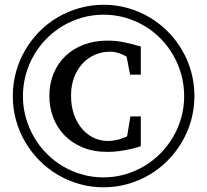

<svg xmlns="http://www.w3.org/2000/svg" viewBox="-20 -757 877 813"><path d="M803.2 -351.1Q803.2 -297.9 789.6 -248.5Q775.9 -199.2 750.7 -156.2Q725.6 -113.3 690.4 -77.6Q655.3 -42 612.5 -16.8Q569.8 8.3 520.5 22.2Q471.2 36.1 418 36.1Q365.2 36.1 316.4 22.2Q267.6 8.3 224.9 -16.8Q182.1 -42 147 -77.4Q111.8 -112.8 86.7 -155.8Q61.5 -198.7 47.9 -247.8Q34.2 -296.9 34.2 -350.1Q34.2 -403.3 47.9 -452.6Q61.5 -502 86.7 -544.9Q111.8 -587.9 146.7 -623.3Q181.6 -658.7 224.4 -683.8Q267.1 -709 316.4 -722.9Q365.7 -736.8 418.9 -736.8Q472.7 -736.8 522 -722.7Q571.3 -708.5 614 -683.1Q656.7 -657.7 691.7 -622.3Q726.6 -586.9 751.5 -543.9Q776.4 -501 789.8 -452.1Q803.2 -403.3 803.2 -351.1ZM759.8 -350.1Q759.8 -397.5 747.6 -441.4Q735.4 -485.4 713.4 -523.4Q691.4 -561.5 660.4 -593.3Q629.4 -625 591.3 -647.5Q553.2 -669.9 509.8 -682.4Q466.3 -694.8 418.9 -694.8Q371.6 -694.8 327.9 -682.4Q284.2 -669.9 246.3 -647.5Q208.5 -625 177.2 -593.5Q146 -562 123.8 -523.7Q101.6 -485.4 89.4 -441.4Q77.1 -397.5 77.1 -350.1Q77.1 -302.7 89.4 -259Q101.6 -215.3 123.8 -177Q146 -138.7 177 -107.2Q208 -75.7 245.8 -53.2Q283.7 -30.8 327.4 -18.3Q371.1 -5.9 418 -5.9Q464.8 -5.9 508.5 -18.3Q552.2 -30.8 590.1 -53.2Q627.9 -75.7 659.2 -107.2Q690.4 -138.7 712.9 -177Q735.4 -215.3 747.6 -259Q759.8 -302.7 759.8 -350.1ZM576.2 -138.2Q575.2 -137.7 563.2 -133.8Q551.3 -129.9 531.7 -125.5Q512.2 -121.1 487.1 -117.4Q461.9 -113.8 434.1 -113.8Q375 -113.8 329.3 -133.1Q283.7 -152.3 252.4 -184.8Q221.2 -217.3 205.1 -260Q189 -302.7 189 -350.1Q189 -401.9 206.5 -444.8Q224.1 -487.8 256.3 -519Q288.6 -550.3 334 -567.6Q379.4 -585 435.1 -585Q474.1 -585 508.5 -577.4Q543 -569.8 576.2 -560.1V-440.9H530.8L516.1 -517.1Q504.9 -524.4 485.6 -531.2Q466.3 -538.1 444.8 -538.1Q413.1 -538.1 383.3 -525.6Q353.5 -513.2 330.8 -489.3Q308.1 -465.3 294.4 -430.9Q280.8 -396.5 280.8 -352.1Q280.8 -306.2 293.9 -270.5Q307.1 -234.9 328.6 -210.2Q350.1 -185.5 377.9 -172.9Q405.8 -160.2 435.1 -160.2Q447.3 -160.2 459.5 -161.9Q471.7 -163.6 482.4 -166.5Q493.2 -169.4 502.4 -172.9Q511.7 -176.3 518.1 -179.2L532.2 -264.2H576.2Z"/></svg>

Font: Tagmukay Beta
Style: Regular
Weight: 400
Designer: Peter Martin
Foundry: SIL International
Version: Version 2.000; dev 82b92eM